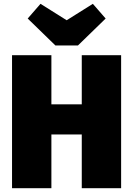

<svg xmlns="http://www.w3.org/2000/svg" viewBox="-20 -985 697 1005"><path d="M614 0H408V-281H249V0H43V-696H249V-439H408V-696H614ZM388 -747H270L125 -888L192 -965L329 -879L466 -965L533 -888Z"/></svg>

Font: Trujillo Black
Style: Regular
Weight: 900
Designer: Fira Sans original fonts by bBox Type GmbH, Carrois Corporate GbR, & Edenspiekermann AG / Changes by Cristiano Sobral
Foundry: Fira Sans original fonts by bBox Type GmbH, Carrois Corporate GbR, & Edenspiekermann AG / Changes by Cristiano Sobral
Version: Version 4.301;July 28, 2020;FontCreator 13.0.0.2655 64-bit